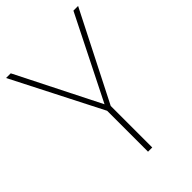

<svg xmlns="http://www.w3.org/2000/svg" viewBox="-211 -806 899 899"><g transform="rotate(-45 238.5 -357.0)"><path d="M239 -301 446 -714H477L254 -275V0H226V-271L0 -714H31Z"/></g></svg>

Font: Noto Sans Display Thin
Style: Regular
Weight: 250
Designer: Monotype Design Team
Foundry: Monotype Imaging Inc.
Version: Version 1.900